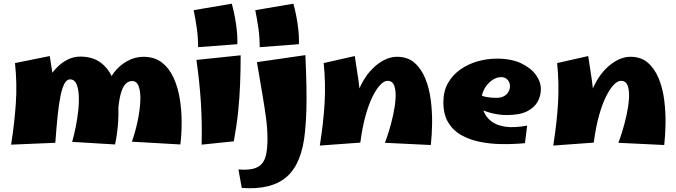

<svg xmlns="http://www.w3.org/2000/svg" viewBox="-20 -772 3652 1038"><path d="M602 9 370 -5Q381 -43 390 -88.5Q399 -134 403.5 -179Q408 -224 405.5 -261Q403 -298 392 -320.5Q381 -343 359 -343Q341 -343 328.5 -320Q316 -297 307 -253Q298 -209 291.5 -145Q285 -81 279 0L192 -197Q196 -234 208.5 -272Q221 -310 241 -345Q261 -380 287.5 -407Q314 -434 346 -450Q378 -466 414 -466Q478 -466 520 -436.5Q562 -407 585 -357.5Q608 -308 615.5 -246Q623 -184 619 -118Q615 -52 602 9ZM279 0 40 10Q58 -103 65.5 -211.5Q73 -320 61 -431L249 -469Q264 -381 272.5 -304.5Q281 -228 283 -154.5Q285 -81 279 0ZM955 9 693 -6Q712 -60 724 -117Q736 -174 738.5 -223.5Q741 -273 730.5 -303.5Q720 -334 694 -334Q677 -334 663 -322Q649 -310 639 -284Q629 -258 623 -216Q617 -174 617 -113L554 -285Q565 -339 596 -379.5Q627 -420 669 -442.5Q711 -465 755 -465Q815 -465 855 -434Q895 -403 918.5 -351.5Q942 -300 952 -237.5Q962 -175 962 -110.5Q962 -46 955 9Z M1051 -517Q1051 -570 1044 -619Q1037 -668 1027 -717L1233 -752Q1247 -703 1256 -642Q1265 -581 1263 -533ZM1244 -8 1070 10Q1073 -109 1066 -218.5Q1059 -328 1042 -448L1281 -473Q1281 -390 1278 -316.5Q1275 -243 1267.5 -169Q1260 -95 1244 -8Z M1384 -517Q1384 -570 1377 -619Q1370 -668 1360 -717L1566 -752Q1580 -703 1589 -642Q1598 -581 1596 -533ZM1629 -60Q1613 111 1530.5 183.5Q1448 256 1287 244L1269 144Q1317 148 1348 140.5Q1379 133 1396 113Q1413 93 1419.5 59.5Q1426 26 1426 -22Q1426 -75 1418.5 -132Q1411 -189 1398.5 -262.5Q1386 -336 1369 -436L1631 -474Q1635 -385 1636.5 -313.5Q1638 -242 1636.5 -181Q1635 -120 1629 -60Z M2309 12 2061 0Q2071 -25 2083.5 -66Q2096 -107 2106 -153Q2116 -199 2118.5 -240.5Q2121 -282 2111.5 -308.5Q2102 -335 2075 -335Q2057 -335 2036.5 -314Q2016 -293 1995 -251.5Q1974 -210 1956.5 -147.5Q1939 -85 1928 -1L1891 -141Q1891 -193 1904.5 -241Q1918 -289 1941 -330Q1964 -371 1994 -401Q2024 -431 2058 -448Q2092 -465 2126 -465Q2184 -465 2221 -432.5Q2258 -400 2279.5 -347Q2301 -294 2309 -230.5Q2317 -167 2316 -103.5Q2315 -40 2309 12ZM1928 -1 1709 15Q1729 -111 1735 -216.5Q1741 -322 1730 -431L1898 -469Q1909 -401 1917 -344.5Q1925 -288 1928.5 -235.5Q1932 -183 1932 -126.5Q1932 -70 1928 -1Z M2818 2Q2754 8 2690.5 7Q2627 6 2570.5 -6Q2514 -18 2470.5 -43.5Q2427 -69 2402 -112Q2377 -155 2377 -219Q2377 -279 2402 -323Q2427 -367 2469 -396.5Q2511 -426 2562.5 -440.5Q2614 -455 2666 -455Q2745 -455 2798 -429.5Q2851 -404 2878 -366Q2905 -328 2904 -288Q2904 -255 2887 -223Q2870 -191 2830 -170.5Q2790 -150 2719 -150Q2694 -150 2669 -154Q2644 -158 2619.5 -165.5Q2595 -173 2572 -183.5Q2549 -194 2529 -207L2558 -266Q2580 -254 2605.5 -248.5Q2631 -243 2662 -243Q2687 -243 2703.5 -251.5Q2720 -260 2728.5 -275Q2737 -290 2737 -307Q2737 -320 2731.5 -330.5Q2726 -341 2715.5 -348Q2705 -355 2688 -355Q2663 -355 2638.5 -337Q2614 -319 2598.5 -291Q2583 -263 2583 -232Q2583 -199 2595.5 -168.5Q2608 -138 2636.5 -116Q2665 -94 2712.5 -87Q2760 -80 2830 -93Z M3571 12 3323 0Q3333 -25 3345.5 -66Q3358 -107 3368 -153Q3378 -199 3380.5 -240.5Q3383 -282 3373.5 -308.5Q3364 -335 3337 -335Q3319 -335 3298.5 -314Q3278 -293 3257 -251.5Q3236 -210 3218.5 -147.5Q3201 -85 3190 -1L3153 -141Q3153 -193 3166.5 -241Q3180 -289 3203 -330Q3226 -371 3256 -401Q3286 -431 3320 -448Q3354 -465 3388 -465Q3446 -465 3483 -432.5Q3520 -400 3541.5 -347Q3563 -294 3571 -230.5Q3579 -167 3578 -103.5Q3577 -40 3571 12ZM3190 -1 2971 15Q2991 -111 2997 -216.5Q3003 -322 2992 -431L3160 -469Q3171 -401 3179 -344.5Q3187 -288 3190.5 -235.5Q3194 -183 3194 -126.5Q3194 -70 3190 -1Z"/></svg>

Font: Marhey Light
Style: Regular
Weight: 300
Designer: Nur Syamsi & Bustanul Arifin
Foundry: Namelatype
Version: Version 1.000